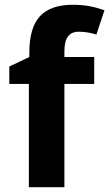

<svg xmlns="http://www.w3.org/2000/svg" viewBox="-20 -785 458 805"><path d="M375 -433H250V0H101V-433H19V-506L103 -546V-564Q103 -670 148 -717.5Q193 -765 285 -765Q324 -765 355.5 -759Q387 -753 418 -742L384 -640Q369 -645 350 -648.5Q331 -652 310 -652Q280 -652 265 -632Q250 -612 250 -569V-546H375Z"/></svg>

Font: Noto Sans Syriac Eastern
Style: Bold
Weight: 700
Designer: Patrick Giasson and the Monotype Design Team
Foundry: Monotype Imaging Inc.
Version: Version 3.001